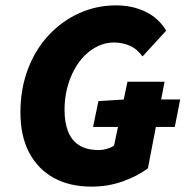

<svg xmlns="http://www.w3.org/2000/svg" viewBox="-20 -682 700 714"><path d="M320 12Q239 12 180 -20.5Q121 -53 88.5 -114.5Q56 -176 56 -264Q56 -351 83.5 -424Q111 -497 160 -550Q209 -603 273.5 -632.5Q338 -662 412 -662Q472 -662 521 -638.5Q570 -615 598 -568L510 -472Q489 -501 461.5 -512.5Q434 -524 404 -524Q374 -524 346.5 -511.5Q319 -499 296 -476.5Q273 -454 256 -422.5Q239 -391 229.5 -353.5Q220 -316 220 -274Q220 -227 233 -193.5Q246 -160 274 -142Q302 -124 348 -124Q362 -124 377.5 -128.5Q393 -133 404 -140L454 -378H592L530 -56Q493 -28 438 -8Q383 12 320 12ZM326 -210 346 -306 442 -312H650L630 -210Z"/></svg>

Font: Source Sans 3 Black
Style: Italic
Weight: 900
Italic angle: -11°
Designer: Paul D. Hunt
Foundry: Adobe
Version: Version 3.052;hotconv 1.1.0;makeotfexe 2.6.0